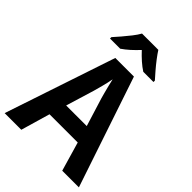

<svg xmlns="http://www.w3.org/2000/svg" viewBox="-266 -1056 1174 1174"><g transform="rotate(45 321.0 -469.0)"><path d="M498 0 443 -189H199L144 0H0L240 -717H401L642 0ZM354 -483Q350 -499 343.5 -521.5Q337 -544 331.5 -568Q326 -592 321 -613Q314 -576 305 -542Q296 -508 289 -483L233 -299H411ZM391 -938Q405 -916 426 -888.5Q447 -861 469.5 -835Q492 -809 509 -790V-778H421Q396 -794 370.5 -816.5Q345 -839 320 -866Q295 -839 270.5 -817Q246 -795 221 -778H133V-790Q151 -810 173 -835.5Q195 -861 216.5 -888.5Q238 -916 250 -938Z"/></g></svg>

Font: Noto Sans Display SemiBold
Style: Regular
Weight: 600
Designer: Monotype Design Team
Foundry: Monotype Imaging Inc.
Version: Version 2.003